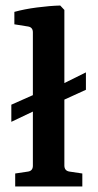

<svg xmlns="http://www.w3.org/2000/svg" viewBox="-20 -675 354 695"><path d="M21 -296 145 -351H166L291 -413V-350L166 -293H145L21 -234ZM213 -76Q213 -57 231 -54L278 -47V0H35V-47L82 -54Q99 -57 99 -75V-558Q99 -576 82 -579L32 -587V-632Q68 -642 114 -648Q160 -654 198 -655L213 -639Z"/></svg>

Font: Rasa SemiBold
Style: Regular
Weight: 600
Designer: Anna Giedrys (Yrsa+Rasa design), David Brezina (Yrsa art-direction, Rasa art-direction, design)
Foundry: Rosetta Type Foundry
Version: Version 2.004